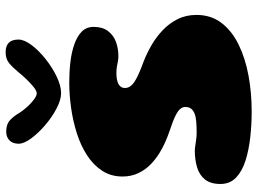

<svg xmlns="http://www.w3.org/2000/svg" viewBox="-136 -753 914 682"><g transform="rotate(-90 321.0 -412.0)"><path d="M266 25Q220.5 25 175 20Q129.5 15 92 3.2Q54.5 -8.5 31.5 -30.2Q8.5 -52 8.5 -86Q8.5 -121.5 25 -141.5Q41.5 -161.5 68.5 -169.2Q95.5 -177 126.5 -177Q132.5 -177 143.2 -175.5Q154 -174 166.2 -172.2Q178.5 -170.5 190 -170.5Q211.5 -170.5 228.5 -171.8Q245.5 -173 257.5 -177.5Q269.5 -182 275.8 -190Q282 -198 282 -210.5Q282 -220.5 275.5 -228.2Q269 -236 257.2 -242.5Q245.5 -249 229.5 -255Q213.5 -261 194.5 -267.5Q162 -278.5 133.2 -294Q104.5 -309.5 82.2 -330Q60 -350.5 47.5 -376.5Q35 -402.5 35 -433.5Q35 -475 55.5 -506.2Q76 -537.5 110.8 -560Q145.5 -582.5 189 -596.2Q232.5 -610 279.2 -616.5Q326 -623 369 -623Q406 -623 441 -619Q476 -615 504.5 -605Q533 -595 549.8 -578.5Q566.5 -562 566.5 -536Q566.5 -505 551.8 -485.5Q537 -466 513.5 -457.2Q490 -448.5 463 -448.5Q453 -448.5 444 -450.2Q435 -452 425.5 -453.8Q416 -455.5 402 -455.5Q391.5 -455.5 382 -454Q372.5 -452.5 365.2 -449Q358 -445.5 353.8 -439.8Q349.5 -434 349.5 -425Q349.5 -414 356.5 -405Q363.5 -396 376 -388.5Q388.5 -381 405.5 -373.8Q422.5 -366.5 443 -359Q471.5 -348 500.8 -331.2Q530 -314.5 554.5 -291.2Q579 -268 594 -238.2Q609 -208.5 609 -171Q609 -119.5 580.5 -82.2Q552 -45 503.2 -21.2Q454.5 2.5 393.2 13.8Q332 25 266 25ZM331 -652Q307.5 -652 276.8 -668Q246 -684 217.5 -708.5Q189 -733 170.2 -758.5Q151.5 -784 151.5 -802.5Q151.5 -824 163.5 -835.5Q175.5 -847 194.5 -847Q220 -847 234.5 -834Q249 -821 261.5 -799.5Q270 -786 283 -771.8Q296 -757.5 309 -748Q322 -738.5 330.5 -738.5Q339 -738.5 352.5 -749.2Q366 -760 380.5 -775Q395 -790 405.5 -803.5Q422 -823.5 437.2 -836.2Q452.5 -849 476.5 -849Q521.5 -849 521.5 -803.5Q521.5 -783 502 -757Q482.5 -731 452.2 -707Q422 -683 389.5 -667.5Q357 -652 331 -652Z"/></g></svg>

Font: Gluten Thin ExtraBold
Style: Regular
Weight: 800
Version: Version 1.300